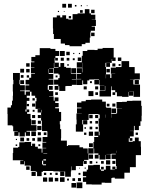

<svg xmlns="http://www.w3.org/2000/svg" viewBox="-20 -961 793 1005"><path d="M306 -941H326V-921H306ZM336 -941H356V-921H336ZM372 -935H380V-927H372ZM403 -934H409V-928H403ZM434 -933H438V-929H434ZM262 -783H258V-812H257V-870H277V-880H295V-870H306V-881H326V-863H338V-859H360V-887H386V-891H424V-913H448V-891H456V-884H479V-858H460V-857H482V-825H460V-822H477V-800H455V-792H453V-764H450V-737H427V-730H408V-719H344V-725H320V-733H298V-757H262ZM457 -910H475V-892H457ZM399 -908H413V-894H399ZM283 -904H289V-898H283ZM318 -903V-899H314V-903ZM352 -877V-865H340V-877ZM457 -790H475V-772H457ZM475 -699H491V-706H517V-710H575V-660H585V-642H567V-652H565V-632H532V-610H535V-572H534V-551H535V-572H557V-553H563V-574H583V-575H560V-607H587V-610H616V-641H656V-610H685V-577H712V-545H683V-544H660V-543H678V-519H684V-518H713V-454H679V-483H657V-482H677V-460H655V-480H653V-454H619V-457H592V-478H583V-489H564V-509H561V-456H501V-486H531V-511H529V-488H503V-514H526V-515H500V-543H498V-546H472V-545H447V-540H437V-520H415V-540H411V-516H381V-546H405V-548H383V-574H405V-578H383V-604H409V-582H411V-633H410V-607H382V-635H408V-669H413V-694H437V-700H475ZM719 -407H722V-355H721V-326H715V-302H707V-280H685V-302H681V-276H660V-275H680V-247H660V-238H673V-224H659V-237H654V-219H675V-222H686V-241H706V-222H717V-193H718V-149H691V-86H660V-57H631V-26H581V-31H568V-29H563V-4H529V-5H512V5H460V4H431V-9H414V-33H431V-39H414V-63H434V-73H441V-96H469V-98H503V-74H509V-67H524V-73H534V-93H558V-73H568V-71H581V-73H568V-89H584V-76H590V-92H587V-121H586V-129H564V-153H586V-156H562V-155H537V-154H559V-128H533V-150H531V-126H501V-150H496V-131H476V-151H495V-158H473V-184H470V-157H443V-124H420V-119H434V-103H418V-117H415V-92H377V-70H355V-90H353V-64H351V-36H321V-63H288V-64H259V-66H205V-62H198V-39H174V-62H167V-66H141V-93H138V-94H109V-117H106V-101H86V-121H102V-123H85V-122H47V-160H49V-188H75V-192H81V-216H109V-218H143V-197H148V-209H164V-193H178V-183H198V-162H202V-185H222V-187H202V-215H222V-218H203V-244H228V-272H227V-275H200V-304H199V-330H195V-372H197V-386H195V-372H177V-390H191V-391H166V-431H171V-449H164V-460H145V-481H137V-460H120V-449H134V-433H120V-417H119V-388H113V-377H119V-388H133V-374H122V-365H140V-338H143V-306H171V-276H119V-272H137V-250H115V-268H110V-247H82V-268H77V-250H55V-272H73V-274H49V-300H45V-305H20V-364H19V-398H37V-410H43V-434H47V-460H48V-482H47V-520H50V-543H48V-579H84V-543H82V-520H85V-515H110V-487H85V-484H109V-465H115V-482H136V-488H113V-514H133V-519H114V-543H133V-554H143V-574H163V-577H142V-605H160V-607H142V-635H160V-639H144V-663H165V-672H188V-709H244V-705H270V-694H289V-668H270V-658H283V-644H269V-657H266V-633H288V-611H296V-631H316V-611H326V-606H351V-577H352V-575H380V-547H356V-545H380V-517H356V-511H327V-510H322V-485H290V-510H286V-491H266V-511H285V-518H263V-544H285V-552H292V-571H286V-576H261V-605H238V-603H258V-579H235V-574H259V-548H235V-545H260V-517H233V-514H230V-491H236V-484H259V-458H237V-456H261V-434H266V-451H286V-431H269V-422H287V-400H269V-394H289V-375H300V-327H293V-310H295V-285H300V-237H299V-225H330V-197H336V-201H396V-190H415V-184H439V-158H442V-185H469V-218H473V-244H494V-250H475V-272H497V-253H501V-272H497V-301H496V-341H502V-361H496V-364H444V-333H411V-310H415V-272H377V-310H381V-335H380V-367H408V-368H383V-394H406V-398H383V-424H406V-431H429V-438H457V-440H515V-429H534V-401H536V-397H562V-365H561V-345H562V-365H589V-368H593V-394H619V-395H590V-427H619V-428H644V-433H673V-434H719ZM293 -694H319V-668H293ZM327 -690H345V-672H327ZM363 -678V-684H369V-678ZM393 -678V-684H399V-678ZM405 -642H387V-660H405ZM597 -660H615V-642H597ZM314 -659V-643H298V-659ZM329 -658H343V-644H329ZM371 -646H361V-656H371ZM262 -631V-606H286V-609H264V-631ZM536 -631H556V-611H536ZM117 -630H135V-612H117ZM584 -629V-613H568V-629ZM611 -626V-616H601V-626ZM340 -625V-617H332V-625ZM379 -578H353V-604H379ZM86 -601H106V-581H86ZM117 -600H135V-582H117ZM555 -600V-582H537V-600ZM234 -599H232V-580H234ZM103 -568V-554H89V-568ZM132 -567V-555H120V-567ZM271 -556V-566H281V-556ZM498 -519H474V-543H498ZM707 -542V-520H685V-542ZM86 -541H106V-521H86ZM451 -526V-536H461V-526ZM236 -511H256V-491H236ZM434 -509V-493H418V-509ZM478 -509H494V-493H478ZM469 -458H443V-484H469ZM283 -478V-464H269V-478ZM493 -478V-464H479V-478ZM583 -464H569V-478H583ZM150 -435V-447H162V-435ZM164 -403H148V-419H164ZM568 -403V-419H584V-403ZM553 -418V-404H539V-418ZM132 -417V-405H120V-417ZM588 -369H564V-393H588ZM161 -386V-376H151V-386ZM531 -345V-361H530V-345ZM447 -360H465V-342H447ZM164 -343H148V-359H164ZM178 -359H194V-343H178ZM478 -359H494V-343H478ZM167 -310H145V-332H167ZM415 -332H437V-310H415ZM194 -313H178V-329H194ZM479 -328H493V-314H479ZM450 -315V-327H462V-315ZM197 -280H175V-302H197ZM463 -284H449V-298H463ZM492 -297V-285H480V-297ZM422 -287V-295H430V-287ZM144 -273H168V-249H144ZM467 -250H445V-272H467ZM178 -253V-269H194V-253ZM209 -254V-268H223V-254ZM432 -255H420V-267H432ZM702 -267V-255H690V-267ZM86 -221V-241H106V-221ZM176 -241H196V-221H176ZM119 -224V-238H133V-224ZM163 -238V-224H149V-238ZM63 -228V-234H69V-228ZM466 -211V-191H446V-211ZM191 -206V-196H181V-206ZM70 -197H62V-205H70ZM592 -161V-172H591V-161ZM207 -155H227V-157H207ZM445 -152H467V-130H445ZM221 -127H207V-121H221ZM535 -100V-122H557V-100ZM200 -120V-100H205V-96H221V-101H206V-120ZM568 -119H584V-103H568ZM463 -118V-104H449V-118ZM509 -118H523V-104H509ZM482 -107V-115H490V-107ZM135 -72H117V-90H135ZM509 -88H523V-74H509ZM423 -78V-84H429V-78ZM394 -79V-83H398V-79ZM167 -40H145V-62H167ZM295 -40V-62H317V-40ZM210 -45V-57H222V-45ZM270 -45V-57H282V-45ZM241 -46V-56H251V-46ZM401 -46H391V-56H401ZM318 -9H294V-33H318ZM227 -10H205V-32H227ZM257 -10H235V-32H257ZM285 -12H267V-30H285ZM404 -13H388V-29H404ZM359 -14V-28H373V-14ZM341 -16H331V-26H341ZM411 24H381V-6H411ZM378 21H354V-3H378Z"/></svg>

Font: Rubik-Storm
Style: Regular
Weight: 400
Designer: NaN (generative design), Hubert & Fischer (Rubik source font outlines)
Foundry: NaN, Hubert & Fischer
Version: Version 1.000